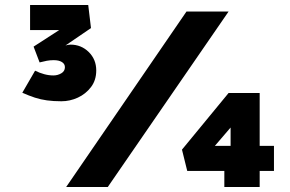

<svg xmlns="http://www.w3.org/2000/svg" viewBox="-20 -746 1156 766"><path d="M225 -342Q193 -342 167.5 -345.5Q142 -349 119 -356.5Q96 -364 69 -376L120 -464Q138 -455 156.5 -450Q175 -445 193 -445Q210 -445 224.5 -453.5Q239 -462 239 -478Q239 -491 227 -498.5Q215 -506 194 -506Q180 -506 166.5 -503.5Q153 -501 138 -497L114 -560L275 -664L278 -626H100V-726H332L343 -634L214 -546L212 -552Q224 -559 237.5 -563.5Q251 -568 261 -568Q304 -568 334 -538.5Q364 -509 364 -465Q364 -426 343 -398.5Q322 -371 290.5 -356.5Q259 -342 225 -342ZM244 0 724 -700H892L410 0ZM1000 -164H1073V-64H1000ZM808 -130 792 -164H957L900 -122V-282L929 -271ZM1016 0H875V-102L934 -64H727L706 -149L892 -375H1016Z"/></svg>

Font: Lexend Mega ExtraBold
Style: Regular
Weight: 800
Designer: Bonnie Shaver-Troup, Thomas Jockin
Foundry: Lexend
Version: Version 1.007